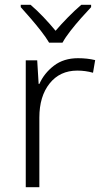

<svg xmlns="http://www.w3.org/2000/svg" viewBox="-20 -785 434 805"><path d="M307 -541Q346 -541 379 -533L370 -480Q338 -489 304 -489Q231 -489 188 -435Q145 -381 145 -292V0H88V-532H136L142 -433H145Q165 -478 206 -509.5Q247 -541 307 -541ZM186 -606Q173 -628 152 -655Q131 -682 108 -708.5Q85 -735 67 -755V-765H108Q135 -742 162.5 -713Q190 -684 213 -656Q237 -684 265.5 -713Q294 -742 321 -765H362V-755Q343 -735 319.5 -708.5Q296 -682 275 -655Q254 -628 242 -606Z"/></svg>

Font: Noto Sans Thai Looped Light
Style: Regular
Weight: 300
Designer: Sasikarn Vongin, Ben Mitchell
Foundry: The Fontpad Ltd
Version: Version 1.001; ttfautohint (v1.8.4.7-5d5b)